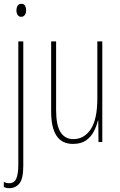

<svg xmlns="http://www.w3.org/2000/svg" viewBox="-22 -744 627 1006"><path d="M64 -690Q64 -702 69.5 -713Q75 -724 90 -724Q104 -724 109.5 -713.5Q115 -703 115 -691Q115 -675 108 -665.5Q101 -656 89 -656Q76 -656 70 -666.5Q64 -677 64 -690ZM27 242Q17 242 10 240Q3 238 -2 236V209Q10 216 26 216Q53 216 63.5 191.5Q74 167 74 117V-527H100V125Q100 193 79.5 217.5Q59 242 27 242Z M514 -527V0H494L493 -112H491Q484 -83 469.5 -55Q455 -27 429 -8.5Q403 10 360 10Q246 10 246 -159V-527H272V-167Q272 -87 295.5 -51Q319 -15 362 -15Q419 -15 453.5 -67Q488 -119 488 -228V-527Z"/></svg>

Font: Noto Sans Gujarati UI ExtraCondensed Thin
Style: Regular
Weight: 100
Width: 2
Designer: Jelle Bosma - Monotype Design Team, Universal Thirst
Foundry: Monotype Imaging Inc.
Version: Version 2.106; ttfautohint (v1.8.4.7-5d5b)